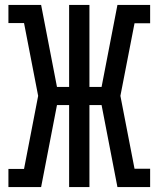

<svg xmlns="http://www.w3.org/2000/svg" viewBox="-20 -755 640 775"><path d="M14 0V-73H77L134 -368L77 -662H14V-735H146L210 -404H259V-735H341V-404H390L454 -735H586V-661H523L466 -368L523 -74H586V0H454L390 -331H341V0H259V-331H210L146 0Z"/></svg>

Font: Iosevka Curly Slab Extended
Style: Regular
Weight: 400
Width: 7
Monospace: yes
Designer: Belleve Invis
Foundry: Belleve Invis
Version: Version 11.1.0; ttfautohint (v1.8.3)